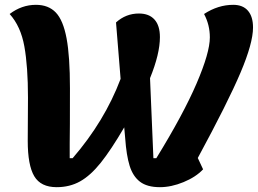

<svg xmlns="http://www.w3.org/2000/svg" viewBox="-20 -746 1070 796"><path d="M800 -91 822 -44Q792 -12 741 9Q690 30 643 30Q590 30 560.5 7.5Q531 -15 517.5 -58.5Q504 -102 499 -173L495 -218Q440 -124 397.5 -71Q355 -18 312 6Q269 30 215 30Q149 30 122 -15.5Q95 -61 95 -162L96 -341Q96 -470 81 -553.5Q66 -637 20 -688Q70 -726 129 -726Q181 -726 211.5 -694Q242 -662 256 -587Q270 -512 270 -380Q270 -199 269 -151V-90H281Q414 -244 480 -419L461 -653Q502 -690 556 -690Q598 -690 620.5 -665Q643 -640 643 -592Q643 -523 602 -422L616 -90H628Q740 -272 795 -400Q850 -528 850 -591Q850 -643 826 -688Q884 -726 947 -726Q987 -726 1008 -701.5Q1029 -677 1029 -632Q1029 -567 977 -444.5Q925 -322 800 -91Z"/></svg>

Font: Lemonada SemiBold
Style: Regular
Weight: 600
Designer: Mohamed Gaber (Arabic) Eduardo Tunni (Latin)
Foundry: Kief Type Foundry
Version: Version 3.006